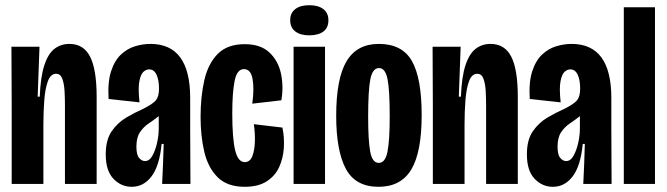

<svg xmlns="http://www.w3.org/2000/svg" viewBox="-20 -708 2566 739"><path d="M25 0V-302L24 -528H132L125 -336H133Q136 -412 150.5 -456.5Q165 -501 189.5 -520Q214 -539 247 -539Q302 -539 327 -489.5Q352 -440 352 -335V0H230V-300Q230 -328 228.5 -356.5Q227 -385 220 -404.5Q213 -424 196 -424Q175 -424 164.5 -396Q154 -368 150.5 -323Q147 -278 147 -229V0Z M487 11Q446 11 416.5 -20Q387 -51 387 -114Q387 -170 410 -203Q433 -236 466 -255.5Q499 -275 529 -288Q569 -308 580.5 -322.5Q592 -337 592 -367Q592 -400 582.5 -420.5Q573 -441 554 -441Q543 -441 532.5 -432Q522 -423 516.5 -396Q511 -369 517 -314L398 -327Q394 -392 407.5 -433.5Q421 -475 445.5 -498Q470 -521 500 -530Q530 -539 559 -539Q712 -539 712 -331V-212Q712 -159 712.5 -106Q713 -53 713 0H604Q606 -39 607.5 -77.5Q609 -116 610 -154H602Q594 -70 563.5 -29.5Q533 11 487 11ZM538 -88Q555 -88 566.5 -108.5Q578 -129 584.5 -158Q591 -187 591 -214V-261Q572 -246 552.5 -233Q533 -220 519 -199.5Q505 -179 505 -144Q505 -112 515.5 -100Q526 -88 538 -88Z M922 11Q855 11 818 -25.5Q781 -62 766.5 -123Q752 -184 752 -258Q752 -336 766.5 -399.5Q781 -463 818 -500.5Q855 -538 922 -538Q983 -538 1017 -506Q1051 -474 1061.5 -424.5Q1072 -375 1063 -322L951 -309Q959 -367 952 -404.5Q945 -442 919 -442Q892 -442 883 -396.5Q874 -351 874 -272Q874 -176 885 -130Q896 -84 922 -84Q942 -84 951 -106.5Q960 -129 961 -163Q962 -197 957 -230L1067 -217Q1075 -179 1072.5 -139Q1070 -99 1054.5 -65Q1039 -31 1006.5 -10Q974 11 922 11Z M1110 0V-528H1231V0ZM1170 -572Q1136 -572 1116.5 -587Q1097 -602 1097 -630Q1097 -658 1116.5 -673Q1136 -688 1170 -688Q1205 -688 1224.5 -673Q1244 -658 1244 -630Q1244 -601 1224.5 -586.5Q1205 -572 1170 -572Z M1437 11Q1348 11 1311 -58.5Q1274 -128 1274 -262Q1274 -406 1314 -472.5Q1354 -539 1438 -539Q1528 -539 1565.5 -473Q1603 -407 1603 -265Q1603 -122 1563 -55.5Q1523 11 1437 11ZM1438 -81Q1463 -81 1471.5 -124.5Q1480 -168 1480 -260Q1480 -362 1471.5 -404Q1463 -446 1439 -446Q1414 -446 1405.5 -403.5Q1397 -361 1397 -258Q1397 -167 1405 -124Q1413 -81 1438 -81Z M1646 0V-302L1645 -528H1753L1746 -336H1754Q1757 -412 1771.5 -456.5Q1786 -501 1810.5 -520Q1835 -539 1868 -539Q1923 -539 1948 -489.5Q1973 -440 1973 -335V0H1851V-300Q1851 -328 1849.5 -356.5Q1848 -385 1841 -404.5Q1834 -424 1817 -424Q1796 -424 1785.5 -396Q1775 -368 1771.5 -323Q1768 -278 1768 -229V0Z M2108 11Q2067 11 2037.5 -20Q2008 -51 2008 -114Q2008 -170 2031 -203Q2054 -236 2087 -255.5Q2120 -275 2150 -288Q2190 -308 2201.5 -322.5Q2213 -337 2213 -367Q2213 -400 2203.5 -420.5Q2194 -441 2175 -441Q2164 -441 2153.5 -432Q2143 -423 2137.5 -396Q2132 -369 2138 -314L2019 -327Q2015 -392 2028.5 -433.5Q2042 -475 2066.5 -498Q2091 -521 2121 -530Q2151 -539 2180 -539Q2333 -539 2333 -331V-212Q2333 -159 2333.5 -106Q2334 -53 2334 0H2225Q2227 -39 2228.5 -77.5Q2230 -116 2231 -154H2223Q2215 -70 2184.5 -29.5Q2154 11 2108 11ZM2159 -88Q2176 -88 2187.5 -108.5Q2199 -129 2205.5 -158Q2212 -187 2212 -214V-261Q2193 -246 2173.5 -233Q2154 -220 2140 -199.5Q2126 -179 2126 -144Q2126 -112 2136.5 -100Q2147 -88 2159 -88Z M2381 0V-680H2501V0Z"/></svg>

Font: Bricolage Grotesque 48pt Condensed SemiBold
Style: Regular
Weight: 600
Width: 3
Designer: Mathieu Triay
Foundry: Atelier Triay
Version: Version 1.000; ttfautohint (v1.8.4.7-5d5b);gftools[0.9.32]